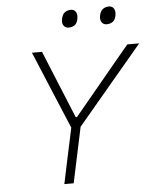

<svg xmlns="http://www.w3.org/2000/svg" viewBox="-61 -974 825 1024"><g transform="rotate(-5 352.0 -461.5)"><path d="M241.5 0Q254 -60.5 266 -116.2Q278 -172 292 -237.5L304.5 -297L199 -549Q182 -589.5 166.5 -626.8Q151 -664 130.5 -713H184.5Q205.5 -661 220.8 -624Q236 -587 249.5 -554Q263 -521 279.5 -481L333 -350.5H340L444.5 -476.5Q479 -518 507.5 -552.5Q536 -587 567.2 -624.5Q598.5 -662 641 -713H704.5Q670 -672 635 -630.2Q600 -588.5 566.5 -549L354.5 -297L342 -237.5Q328 -172 316.2 -116.2Q304.5 -60.5 291.5 0ZM541.5 -829.5Q523.5 -829.5 514.2 -843.2Q505 -857 510 -880Q515 -903.5 528.8 -913.2Q542.5 -923 560 -923Q579 -923 587.2 -909Q595.5 -895 591.5 -872Q587 -849 573.5 -839.2Q560 -829.5 541.5 -829.5ZM337.5 -829.5Q320 -829.5 310.5 -843.2Q301 -857 306.5 -880Q311 -903.5 325 -913.2Q339 -923 356.5 -923Q375 -923 383.5 -909Q392 -895 387.5 -872Q383.5 -849 370 -839.2Q356.5 -829.5 337.5 -829.5Z"/></g></svg>

Font: Commissioner ExtraLight
Style: Italic
Weight: 200
Italic angle: -12°
Designer: Kostas Bartsokas
Foundry: Kostas Bartsokas
Version: Version 1.000; ttfautohint (v1.8.3)